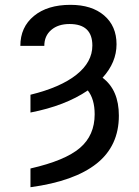

<svg xmlns="http://www.w3.org/2000/svg" viewBox="-20 -573 583 806"><path d="M107.9 -100.6V-175.3Q233.9 -206.1 300.8 -259.3Q367.7 -312.5 367.7 -381.8Q367.7 -472.2 272 -472.2Q224.1 -472.2 195.1 -447.3Q166 -422.4 166 -380.4H65.4Q65.4 -459 122.3 -505.9Q179.2 -552.7 275.9 -552.7Q365.2 -552.7 417.2 -508.1Q469.2 -463.4 469.2 -387.2Q469.2 -311 410.6 -246.6Q479 -195.3 479 -87.4Q479 39.6 385.5 113.8Q292 188 107.9 212.9V134.3Q253.4 101.1 315.4 48.1Q377.4 -4.9 377.4 -93.3Q377.4 -156.7 348.6 -193.4Q253.9 -128.9 107.9 -100.6Z"/></svg>

Font: Inter-Regular
Style: Regular
Weight: 400
Designer: Rasmus Andersson
Foundry: rsms
Version: Version 4.000;git-a52131595